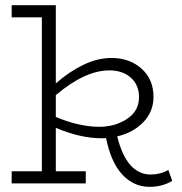

<svg xmlns="http://www.w3.org/2000/svg" viewBox="-20 -706 702 739"><path d="M627.9 -51.8 643.1 -9.8Q604 13.2 556.2 13.2Q494.1 13.2 450.4 -34.4Q406.7 -82 388.2 -174.8Q382.3 -173.8 371.1 -173.8Q289.6 -173.8 194.8 -213.9V-46.9H310.1V0H24.9V-46.9H141.1V-639.2H24.9V-686H194.8V-384.8Q244.6 -429.2 300 -456.1Q355.5 -482.9 409.2 -482.9Q478.5 -482.9 524.7 -441.9Q570.8 -400.9 570.8 -333Q570.8 -276.4 531.7 -235.8Q492.7 -195.3 431.2 -181.2Q466.8 -35.6 559.1 -34.2Q596.7 -34.2 627.9 -51.8ZM359.9 -217.8Q422.9 -217.8 469 -248.3Q515.1 -278.8 515.1 -332Q515.1 -378.9 483.6 -407Q452.1 -435.1 400.9 -435.1Q307.1 -435.1 194.8 -339.8V-255.9Q281.7 -219.2 359.9 -217.8Z"/></svg>

Font: BioRhyme Light
Style: Regular
Weight: 300
Designer: Aoife Mooney
Foundry: Aoife Mooney Type
Version: Version 1.500;PS 001.500;hotconv 1.0.88;makeotf.lib2.5.64775